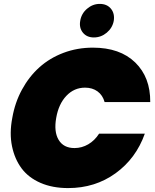

<svg xmlns="http://www.w3.org/2000/svg" viewBox="-20 -959 793 984"><path d="M43 -355Q56.6 -433.6 92.8 -500Q128.9 -566.4 181.9 -614Q234.9 -661.6 305.4 -688.2Q376 -714.8 456.1 -714.8Q594.7 -714.8 672.9 -638.9Q751 -563 750 -436H516.1Q506.3 -471.2 480 -490.5Q453.6 -509.8 416 -509.8Q359.9 -509.8 320.1 -467.8Q280.3 -425.8 268.1 -355Q255.4 -284.2 280.5 -242.2Q305.7 -200.2 361.8 -200.2Q399.4 -200.2 432.4 -219.5Q465.3 -238.8 487.8 -273.9H722.2Q677.2 -147 572.3 -71Q467.3 4.9 329.1 4.9Q249 4.9 187.7 -21.7Q126.5 -48.3 90.8 -95.9Q55.2 -143.6 41.5 -209.7Q27.8 -275.9 43 -355ZM460.9 -767.1Q424.8 -767.1 404.8 -791.7Q384.8 -816.4 391.1 -852.1Q397 -889.2 426 -914.1Q455.1 -939 491.2 -939Q528.3 -939 548.6 -914.3Q568.8 -889.6 563 -852.1Q556.2 -815.9 527.1 -791.5Q498 -767.1 460.9 -767.1Z"/></svg>

Font: SVN-Poppins Black
Style: Italic
Weight: 900
Italic angle: -10°
Designer: Ninad Kale (Devanagari), Jonny Pinhorn (Latin)
Foundry: Indian Type Foundry
Version: Version 3.002 2017